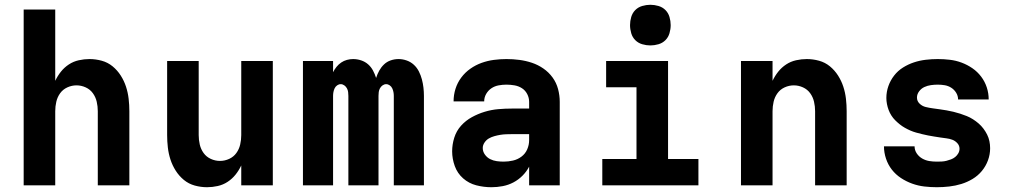

<svg xmlns="http://www.w3.org/2000/svg" viewBox="-20 -775 4240 803"><path d="M79 0V-735H211V-437Q221 -458 235 -475.5Q249 -493 268 -505.5Q287 -518 309.5 -523Q332 -528 354 -528Q380 -528 405.5 -521Q431 -514 451 -497.5Q471 -481 485 -459Q499 -437 507 -412.5Q515 -388 518 -362Q521 -336 521 -310V0H389V-310Q389 -330 384.5 -349.5Q380 -369 368.5 -385Q357 -401 338.5 -409.5Q320 -418 300 -418Q280 -418 261.5 -409.5Q243 -401 231.5 -385Q220 -369 215.5 -349.5Q211 -330 211 -310V0Z M846 8Q820 8 794.5 1Q769 -6 749 -22.5Q729 -39 715 -61Q701 -83 693 -107.5Q685 -132 682 -158Q679 -184 679 -210V-520H811V-210Q811 -190 815.5 -170.5Q820 -151 831.5 -135Q843 -119 861.5 -110.5Q880 -102 900 -102Q920 -102 938.5 -110.5Q957 -119 968.5 -135Q980 -151 984.5 -170.5Q989 -190 989 -210V-520H1121V0H989V-83Q979 -62 965 -44.5Q951 -27 932 -14.5Q913 -2 890.5 3Q868 8 846 8Z M1247 0V-520H1373V-473Q1379 -485 1387.5 -495.5Q1396 -506 1407 -513.5Q1418 -521 1431 -524.5Q1444 -528 1457 -528Q1474 -528 1490.5 -522.5Q1507 -517 1519.5 -506Q1532 -495 1540 -480Q1548 -465 1553 -449Q1558 -465 1566 -479.5Q1574 -494 1586 -505.5Q1598 -517 1614 -522.5Q1630 -528 1647 -528Q1664 -528 1681 -522Q1698 -516 1711 -504Q1724 -492 1732 -476Q1740 -460 1744.5 -443Q1749 -426 1751 -408.5Q1753 -391 1753 -374V0H1627V-374Q1627 -382 1625.5 -390Q1624 -398 1620.5 -405.5Q1617 -413 1610 -418Q1603 -423 1595 -423Q1587 -423 1580 -418Q1573 -413 1569 -405.5Q1565 -398 1564 -390Q1563 -382 1563 -374V0H1437V-374Q1437 -382 1436 -390Q1435 -398 1431 -405.5Q1427 -413 1420 -418Q1413 -423 1405 -423Q1397 -423 1390 -418Q1383 -413 1379.5 -405.5Q1376 -398 1374.5 -390Q1373 -382 1373 -374V0Z M2035 8Q2003 8 1972 0Q1941 -8 1917 -29Q1893 -50 1882 -80.5Q1871 -111 1871 -142Q1871 -171 1880 -199.5Q1889 -228 1908.5 -249.5Q1928 -271 1953.5 -285Q1979 -299 2007 -307.5Q2035 -316 2064 -318.5Q2093 -321 2122 -321H2193V-349Q2193 -366 2185 -381.5Q2177 -397 2163 -406Q2149 -415 2132 -418Q2115 -421 2098 -421Q2082 -421 2065.5 -418Q2049 -415 2035.5 -406Q2022 -397 2013.5 -382.5Q2005 -368 2005 -351H1877Q1877 -378 1885 -403.5Q1893 -429 1909 -450.5Q1925 -472 1947 -487.5Q1969 -503 1994 -512Q2019 -521 2045.5 -524.5Q2072 -528 2098 -528Q2125 -528 2152 -524.5Q2179 -521 2204.5 -512.5Q2230 -504 2252.5 -488.5Q2275 -473 2291 -451Q2307 -429 2314 -402.5Q2321 -376 2321 -349V0H2193V-78Q2182 -57 2165 -40Q2148 -23 2127 -12Q2106 -1 2082.5 3.5Q2059 8 2035 8ZM2086 -99Q2106 -99 2125.5 -103.5Q2145 -108 2161 -120Q2177 -132 2185 -150.5Q2193 -169 2193 -189V-214H2122Q2110 -214 2097 -213.5Q2084 -213 2072 -211Q2060 -209 2047.5 -205.5Q2035 -202 2024.5 -196Q2014 -190 2006.5 -179Q1999 -168 1999 -156Q1999 -141 2008 -128.5Q2017 -116 2030 -109.5Q2043 -103 2057.5 -101Q2072 -99 2086 -99Z M2499 0V-110H2642V-410H2515V-520H2774V-110H2901V0ZM2700 -585Q2683 -585 2666 -590Q2649 -595 2637 -607Q2625 -619 2620 -636Q2615 -653 2615 -670Q2615 -687 2620 -704Q2625 -721 2637 -733Q2649 -745 2666 -750Q2683 -755 2700 -755Q2717 -755 2734 -750Q2751 -745 2763 -733Q2775 -721 2780 -704Q2785 -687 2785 -670Q2785 -653 2780 -636Q2775 -619 2763 -607Q2751 -595 2734 -590Q2717 -585 2700 -585Z M3079 0V-520H3211V-437Q3221 -458 3235 -475.5Q3249 -493 3268 -505.5Q3287 -518 3309.5 -523Q3332 -528 3354 -528Q3380 -528 3405.5 -521Q3431 -514 3451 -497.5Q3471 -481 3485 -459Q3499 -437 3507 -412.5Q3515 -388 3518 -362Q3521 -336 3521 -310V0H3389V-310Q3389 -330 3384.5 -349.5Q3380 -369 3368.5 -385Q3357 -401 3338.5 -409.5Q3320 -418 3300 -418Q3280 -418 3261.5 -409.5Q3243 -401 3231.5 -385Q3220 -369 3215.5 -349.5Q3211 -330 3211 -310V0Z M3898 8Q3872 8 3846 5Q3820 2 3795 -7Q3770 -16 3748 -30.5Q3726 -45 3710 -65.5Q3694 -86 3685.5 -111.5Q3677 -137 3677 -163H3805Q3805 -147 3814 -133.5Q3823 -120 3837 -112Q3851 -104 3866.5 -101.5Q3882 -99 3898 -99Q3908 -99 3918.5 -99.5Q3929 -100 3938.5 -102.5Q3948 -105 3957.5 -108.5Q3967 -112 3975 -118.5Q3983 -125 3988 -134Q3993 -143 3993 -153Q3993 -166 3984 -176Q3975 -186 3963 -190.5Q3951 -195 3938 -196.5Q3925 -198 3912.5 -200Q3900 -202 3887 -204Q3874 -206 3861.5 -208.5Q3849 -211 3836.5 -214Q3824 -217 3811.5 -220.5Q3799 -224 3787.5 -229Q3776 -234 3764.5 -240.5Q3753 -247 3743 -255Q3733 -263 3724 -272Q3715 -281 3708 -292Q3701 -303 3696.5 -315Q3692 -327 3689.5 -340Q3687 -353 3687 -365Q3687 -391 3695.5 -415Q3704 -439 3719.5 -459Q3735 -479 3756.5 -492.5Q3778 -506 3802 -514Q3826 -522 3851.5 -525Q3877 -528 3902 -528Q3927 -528 3952.5 -525Q3978 -522 4002 -513Q4026 -504 4047 -489.5Q4068 -475 4083.5 -454.5Q4099 -434 4107 -409.5Q4115 -385 4115 -359H3987Q3987 -374 3979 -387Q3971 -400 3958.5 -408Q3946 -416 3931.5 -418.5Q3917 -421 3902 -421Q3888 -421 3873.5 -419Q3859 -417 3846 -411Q3833 -405 3824 -393Q3815 -381 3815 -367Q3815 -352 3826 -341.5Q3837 -331 3851.5 -327.5Q3866 -324 3880.5 -322Q3895 -320 3909.5 -318Q3924 -316 3938.5 -313.5Q3953 -311 3967.5 -307.5Q3982 -304 3996 -299.5Q4010 -295 4023.5 -289.5Q4037 -284 4049.5 -276Q4062 -268 4073 -258.5Q4084 -249 4093 -237Q4102 -225 4108.5 -212Q4115 -199 4118 -184.5Q4121 -170 4121 -155Q4121 -129 4112 -104.5Q4103 -80 4086.5 -60Q4070 -40 4047.5 -26.5Q4025 -13 4000.5 -5.5Q3976 2 3950 5Q3924 8 3898 8Z"/></svg>

Font: Iosevka Custom XBdEx
Style: Regular
Weight: 800
Width: 7
Monospace: yes
Designer: Belleve Invis
Foundry: Belleve Invis
Version: Version 11.2.4; ttfautohint (v1.8.4)